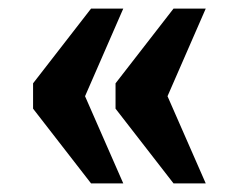

<svg xmlns="http://www.w3.org/2000/svg" viewBox="-20 -494 555 447"><path d="M384 -67H459L370 -270L459 -474H384L249 -300V-241ZM192 -67H267L178 -270L267 -474H192L57 -300V-241Z"/></svg>

Font: Noto Serif Armenian Condensed Black
Style: Regular
Weight: 900
Width: 3
Designer: Monotype Design Team
Foundry: Monotype Imaging Inc.
Version: Version 2.008